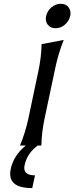

<svg xmlns="http://www.w3.org/2000/svg" viewBox="-20 -767 392 1012"><path d="M300.3 -747.1Q327.6 -747.1 341.3 -728.5Q351.6 -714.8 351.6 -697.3Q351.6 -688.5 350.1 -682.6Q343.3 -655.3 321.8 -636.7Q299.8 -618.2 272.9 -618.2Q246.6 -618.2 231.9 -636.7Q221.2 -650.4 221.2 -668.5Q221.2 -674.3 223.1 -682.6Q229.5 -710 251.5 -728.5Q273.4 -747.1 300.3 -747.1ZM85.4 0Q113.3 -66.9 129.9 -144L181.6 -389.2Q197.8 -463.9 199.2 -534.2L315.9 -556.6Q286.6 -481.9 272.5 -413.6L215.3 -144Q199.2 -67.4 198.2 0H178.7Q123 41.5 109.9 103Q107.9 111.3 107.9 118.2Q107.9 157.2 164.6 157.2L149.9 224.6Q33.7 224.6 33.7 149.4Q33.7 137.2 36.6 123.5Q51.8 51.8 116.2 0Z"/></svg>

Font: Classica
Style: Book Oblique
Weight: 400
Italic angle: -12°
Designer: Wojciech Kalinowski "wmk69" (wmk69@o2.pl)
Foundry: Wojciech Kalinowski "wmk69" (wmk69@o2.pl)
Version: Version 2.1.1; 2021-05-14